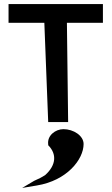

<svg xmlns="http://www.w3.org/2000/svg" viewBox="-20 -600 551 944"><path d="M292 35C252 35 211 67 217 110V114C261 158 255 213 203 260C187 271 169 280 148 289L89 324L161 312C309 288 391 184 391 108C391 67 341 35 292 35ZM22 -488H198L217 0H315L309 -488H486V-580H22Z"/></svg>

Font: Charger
Style: ExBd
Weight: 400
Designer: Jasper
Foundry: Cannot Into Space Fonts
Version: Version 0.99